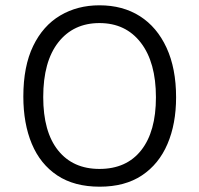

<svg xmlns="http://www.w3.org/2000/svg" viewBox="-20 -692 751 724"><path d="M356 12Q260 12 196 -30.5Q132 -73 100 -149.5Q68 -226 68 -328Q68 -442 105 -518.5Q142 -595 207 -633.5Q272 -672 355 -672Q443 -672 507.5 -631Q572 -590 608 -512Q644 -434 644 -325Q644 -225 611.5 -149Q579 -73 515 -30.5Q451 12 356 12ZM355 -55Q457 -55 512.5 -125.5Q568 -196 568 -325Q568 -457 511 -531Q454 -605 355 -605Q257 -605 200 -532.5Q143 -460 143 -326Q143 -195 199 -125Q255 -55 355 -55Z"/></svg>

Font: Bricolage Grotesque 12pt Light
Style: Regular
Weight: 300
Designer: Mathieu Triay
Foundry: Atelier Triay
Version: Version 1.001; ttfautohint (v1.8.4.7-5d5b);gftools[0.9.33.de